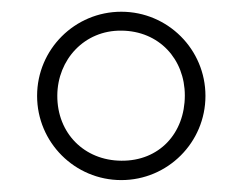

<svg xmlns="http://www.w3.org/2000/svg" viewBox="-20 -757 409 324"><path d="M184.7 -453.1C263.1 -453.1 326.7 -516.7 326.7 -595.2C326.7 -673.7 263.1 -737.2 184.7 -737.2C106.2 -737.2 42.6 -673.7 42.6 -595.2C42.6 -516.7 106.2 -453.1 184.7 -453.1ZM76.7 -595.9C77.1 -656.6 122.5 -706 184.7 -705.3C248.6 -704.9 291.9 -657 291.9 -595.9C291.9 -532 248.6 -485.1 184.7 -485.8C122.5 -486.2 76.3 -532 76.7 -595.9Z"/></svg>

Font: Margiela Serif Light
Style: Regular
Weight: 300
Designer: Andreas Faust, Stefan Endress
Version: Version 1.002;FEAKit 1.0